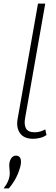

<svg xmlns="http://www.w3.org/2000/svg" viewBox="-40 -760 308 1061"><path d="M143 7Q93 7 71 -23.5Q49 -54 57 -101L170 -740H210L99 -109Q92 -72 103.5 -50.5Q115 -29 152 -29Q169 -29 184.5 -34Q200 -39 210 -45L217 -14Q202 -3 181.5 2Q161 7 143 7ZM-20 281Q-4 261 5 239.5Q14 218 14 196Q14 185 12.5 175Q11 165 11 155Q11 131 21.5 115.5Q32 100 48 100Q76 100 76 135Q76 158 59 200Q42 242 9 281Z"/></svg>

Font: Livvic ExtraLight
Style: Italic
Weight: 275
Italic angle: -10°
Designer: Jacques Le Bailly, Baron von Fonthausen
Version: Version 1.001; ttfautohint (v1.8.2)